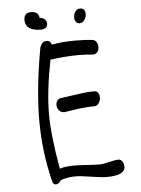

<svg xmlns="http://www.w3.org/2000/svg" viewBox="-59 -913 721 979"><g transform="rotate(-5 301.5 -424.0)"><path d="M543 -41Q543 3.9 449.2 3.9Q422.9 3.9 369.4 -4.6Q315.9 -13.2 288.1 -13.2Q251 -13.2 214.8 -1Q202.6 19 187 19Q171.9 19 168.9 -1Q130.9 -151.4 130.9 -313Q130.9 -474.1 168.9 -683.1Q179.2 -713.9 203.1 -713.9Q223.1 -713.9 228 -692.9Q286.6 -703.1 347.2 -703.1Q400.4 -703.1 439 -698.2Q450.7 -696.3 457.3 -685.3Q463.9 -674.3 463.9 -660.2Q463.9 -644.5 455.8 -634.3Q447.8 -624 432.1 -624Q400.4 -627.9 358.9 -627.9Q296.4 -627.9 214.8 -617.2Q183.1 -456.1 183.1 -340.8Q183.1 -232.4 213.9 -59.1Q242.7 -68.8 288.1 -68.8Q309.1 -68.8 352.3 -65.9Q395.5 -63 417 -63Q434.6 -63 467.3 -71Q500 -79.1 516.1 -79.1Q527.8 -79.1 535.4 -67.4Q543 -55.7 543 -41ZM263.2 -344.2Q245.6 -344.2 235.4 -356Q225.1 -367.7 225.1 -383.8Q225.1 -396 231.2 -405.5Q237.3 -415 249 -417Q272 -419.9 307.6 -425.3Q343.3 -430.7 370.1 -433.8Q397 -437 422.9 -437Q435.5 -437 442.4 -427.2Q449.2 -417.5 449.2 -403.8Q449.2 -387.2 439.9 -374Q430.7 -360.8 417 -360.8Q395.5 -360.8 374.3 -359.1Q353 -357.4 341.3 -356Q329.6 -354.5 302.2 -350.3Q274.9 -346.2 263.2 -344.2ZM100.1 -828.1Q100.1 -867.2 136.2 -867.2Q175.8 -867.2 178.2 -834Q193.4 -834 203.6 -824.5Q213.9 -814.9 213.9 -803.2Q213.9 -773.9 179.2 -773.9Q102.5 -773.9 100.1 -828.1ZM378.9 -789.1Q366.7 -789.1 360.4 -798.1Q354 -807.1 354 -820.8Q354 -837.9 363 -850.8Q372.1 -863.8 387.2 -863.8Q401.4 -863.8 407.7 -855.2Q414.1 -846.7 414.1 -834Q414.1 -817.4 404.1 -803.2Q394 -789.1 378.9 -789.1Z"/></g></svg>

Font: Zhizn
Style: Regular
Weight: 400
Designer: Peter Zharnov
Foundry: Peter Zharnov
Version: Version 1.000